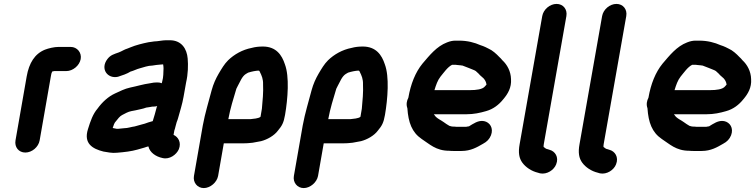

<svg xmlns="http://www.w3.org/2000/svg" viewBox="-20 -765 3846 978"><path d="M182 -50 239 -376C241 -390 242 -391 246 -401H248C251 -402 254 -402 256 -403H318C351 -403 385 -431 391 -464C397 -497 373 -526 340 -526H278C256 -526 227 -519 209 -512C157 -491 128 -444 116 -376L59 -50C53 -16 75 12 109 12C143 12 176 -16 182 -50Z M808 -437H811C812 -430 813 -424 813 -417C812 -396 813 -373 806 -349L804 -341C797 -344 790 -345 783 -345H777C769 -345 758 -344 745 -341C708 -336 678 -326 643 -319C615 -313 590 -300 566 -289C531 -273 500 -244 477 -212C453 -184 441 -149 428 -107C405 -34 451 -7 507 7C527 10 550 16 576 13C613 10 649 6 680 -3L715 -13C720 -14 730 -19 736 -19C743 12 774 33 808 40C843 49 879 23 891 -5C905 -40 887 -68 864 -78L868 -100C871 -107 872 -114 874 -121L880 -143C883 -150 885 -156 887 -163C896 -196 909 -236 915 -272L928 -345C938 -388 939 -433 936 -467C932 -516 905 -560 845 -560H826C807 -560 783 -554 765 -554C757 -553 748 -551 737 -550C707 -544 671 -535 645 -524L630 -518C613 -513 601 -504 585 -498C560 -489 543 -485 527 -464C489 -414 528 -362 581 -374C603 -381 627 -389 646 -401H647C662 -405 676 -413 692 -417C711 -422 734 -431 756 -431C763 -432 770 -433 776 -434C781 -434 801 -437 808 -437ZM781 -225C780 -223 778 -221 778 -218C772 -192 765 -172 758 -148C742 -144 731 -140 717 -135L702 -131C698 -130 688 -127 684 -126L666 -121C649 -119 631 -112 613 -112C604 -111 594 -110 583 -109H574C567 -110 560 -112 554 -113C559 -128 562 -139 571 -148C578 -157 591 -174 602 -179C616 -186 632 -196 649 -199L670 -203C689 -208 707 -210 725 -217C731 -218 748 -220 756 -222H761C768 -222 775 -223 781 -225Z M1143 -158C1153 -213 1169 -263 1184 -313L1191 -327C1203 -348 1212 -375 1232 -388L1244 -395C1252 -398 1263 -400 1271 -402L1283 -404C1288 -405 1294 -405 1299 -405C1300 -405 1300 -405 1300 -404C1302 -403 1303 -401 1304 -398C1313 -380 1321 -362 1320 -335C1322 -297 1318 -253 1314 -211L1307 -170C1296 -161 1271 -160 1255 -158ZM1018 193C1051 193 1085 164 1091 131L1120 -35H1219C1228 -35 1237 -35 1246 -36L1267 -38C1282 -41 1296 -43 1310 -46C1341 -54 1377 -74 1396 -100C1416 -124 1425 -139 1432 -180C1446 -262 1455 -375 1431 -438C1416 -484 1387 -528 1319 -528C1299 -528 1280 -526 1262 -521C1215 -512 1173 -488 1142 -458C1122 -438 1109 -415 1094 -390C1079 -364 1067 -338 1058 -305C1043 -247 1025 -191 1013 -126L968 131C962 164 985 193 1018 193Z M1652 -158C1662 -213 1678 -263 1693 -313L1700 -327C1712 -348 1721 -375 1741 -388L1753 -395C1761 -398 1772 -400 1780 -402L1792 -404C1797 -405 1803 -405 1808 -405C1809 -405 1809 -405 1809 -404C1811 -403 1812 -401 1813 -398C1822 -380 1830 -362 1829 -335C1831 -297 1827 -253 1823 -211L1816 -170C1805 -161 1780 -160 1764 -158ZM1527 193C1560 193 1594 164 1600 131L1629 -35H1728C1737 -35 1746 -35 1755 -36L1776 -38C1791 -41 1805 -43 1819 -46C1850 -54 1886 -74 1905 -100C1925 -124 1934 -139 1941 -180C1955 -262 1964 -375 1940 -438C1925 -484 1896 -528 1828 -528C1808 -528 1789 -526 1771 -521C1724 -512 1682 -488 1651 -458C1631 -438 1618 -415 1603 -390C1588 -364 1576 -338 1567 -305C1552 -247 1534 -191 1522 -126L1477 131C1471 164 1494 193 1527 193Z M2193 -306C2201 -332 2209 -356 2224 -375C2240 -394 2260 -424 2283 -435H2296C2300 -435 2304 -435 2308 -434L2329 -432C2332 -431 2334 -431 2336 -431C2346 -427 2356 -423 2367 -419L2382 -413C2391 -409 2403 -406 2409 -398C2415 -393 2421 -387 2425 -382L2443 -366C2450 -358 2456 -349 2458 -335V-334C2456 -332 2454 -330 2451 -326C2439 -309 2403 -306 2377 -306ZM2060 -267C2052 -252 2048 -233 2055 -214C2060 -141 2078 -91 2128 -57C2167 -32 2200 3 2268 3C2277 4 2284 4 2289 4H2331C2378 4 2410 -15 2441 -33C2460 -43 2473 -56 2481 -76C2495 -113 2475 -142 2446 -148C2416 -154 2390 -134 2368 -121H2364C2359 -120 2356 -119 2353 -119H2311C2308 -119 2302 -119 2295 -120C2290 -120 2285 -120 2280 -121L2269 -124C2258 -130 2250 -136 2240 -143C2223 -155 2213 -158 2200 -170L2193 -179C2192 -180 2190 -182 2190 -183H2355C2394 -183 2425 -190 2456 -199C2492 -209 2521 -231 2544 -260C2567 -287 2586 -319 2583 -362C2582 -402 2563 -436 2539 -458C2534 -464 2529 -470 2523 -475C2509 -490 2488 -509 2469 -517L2453 -525C2445 -529 2436 -532 2427 -535C2398 -548 2361 -558 2319 -558H2300C2286 -558 2272 -555 2257 -549C2204 -529 2168 -483 2132 -441C2096 -397 2072 -337 2060 -267Z M2742 -683 2627 -31C2619 12 2624 41 2641 64C2658 87 2687 107 2721 115L2731 118C2766 125 2802 101 2813 72C2828 35 2807 5 2779 -2L2770 -5C2763 -5 2753 -13 2750 -16H2749C2749 -22 2749 -27 2750 -31L2865 -683C2871 -717 2849 -745 2815 -745C2781 -745 2748 -717 2742 -683Z M3047 -683 2932 -31C2924 12 2929 41 2946 64C2963 87 2992 107 3026 115L3036 118C3071 125 3107 101 3118 72C3133 35 3112 5 3084 -2L3075 -5C3068 -5 3058 -13 3055 -16H3054C3054 -22 3054 -27 3055 -31L3170 -683C3176 -717 3154 -745 3120 -745C3086 -745 3053 -717 3047 -683Z M3416 -306C3424 -332 3432 -356 3447 -375C3463 -394 3483 -424 3506 -435H3519C3523 -435 3527 -435 3531 -434L3552 -432C3555 -431 3557 -431 3559 -431C3569 -427 3579 -423 3590 -419L3605 -413C3614 -409 3626 -406 3632 -398C3638 -393 3644 -387 3648 -382L3666 -366C3673 -358 3679 -349 3681 -335V-334C3679 -332 3677 -330 3674 -326C3662 -309 3626 -306 3600 -306ZM3283 -267C3275 -252 3271 -233 3278 -214C3283 -141 3301 -91 3351 -57C3390 -32 3423 3 3491 3C3500 4 3507 4 3512 4H3554C3601 4 3633 -15 3664 -33C3683 -43 3696 -56 3704 -76C3718 -113 3698 -142 3669 -148C3639 -154 3613 -134 3591 -121H3587C3582 -120 3579 -119 3576 -119H3534C3531 -119 3525 -119 3518 -120C3513 -120 3508 -120 3503 -121L3492 -124C3481 -130 3473 -136 3463 -143C3446 -155 3436 -158 3423 -170L3416 -179C3415 -180 3413 -182 3413 -183H3578C3617 -183 3648 -190 3679 -199C3715 -209 3744 -231 3767 -260C3790 -287 3809 -319 3806 -362C3805 -402 3786 -436 3762 -458C3757 -464 3752 -470 3746 -475C3732 -490 3711 -509 3692 -517L3676 -525C3668 -529 3659 -532 3650 -535C3621 -548 3584 -558 3542 -558H3523C3509 -558 3495 -555 3480 -549C3427 -529 3391 -483 3355 -441C3319 -397 3295 -337 3283 -267Z"/></svg>

Font: Blanket
Style: BdObl
Weight: 700
Foundry: Cannot Into Space Fonts
Version: Version 0.9